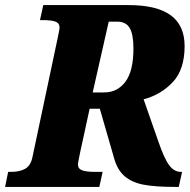

<svg xmlns="http://www.w3.org/2000/svg" viewBox="-43 -734 745 754"><path d="M-11 -59H1Q34 -59 55.5 -71Q77 -83 84 -115L184 -587Q191 -621 191 -625Q191 -643 175 -649Q159 -655 126 -655H114L127 -714H462Q573 -714 627.5 -674Q682 -634 682 -553Q682 -461 635.5 -411.5Q589 -362 521 -344L579 -178Q602 -111 621.5 -85Q641 -59 667 -59H672L659 0H643Q568 0 522 -8.5Q476 -17 447 -41.5Q418 -66 405 -113L349 -307H309L272 -137Q263 -94 263 -89Q263 -71 280 -65Q297 -59 330 -59H360L347 0H-23ZM366 -371Q418 -371 449.5 -413Q481 -455 481 -543Q481 -600 466 -624.5Q451 -649 418 -649H384L321 -371Z"/></svg>

Font: Noto Serif NarrowBlack
Style: Italic
Weight: 900
Width: 4
Italic angle: -12°
Designer: Monotype Design Team
Foundry: Monotype Imaging Inc.
Version: Version 1.001